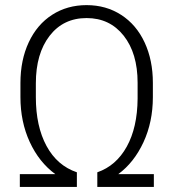

<svg xmlns="http://www.w3.org/2000/svg" viewBox="-20 -741 695 761"><path d="M365.7 -58.1Q440.4 -84 482.4 -159.7Q524.4 -235.4 525.4 -349.6V-413.1Q525.4 -529.8 470.2 -599.6Q415 -669.4 323.2 -669.4Q231 -669.4 176.5 -598.9Q122.1 -528.3 122.1 -410.6V-356Q122.1 -240.7 164.3 -162.6Q206.5 -84.5 284.7 -58.1V0H58.6V-50.8H199.2Q134.8 -98.1 97.9 -178.2Q61 -258.3 61 -356V-412.1Q61 -502.9 94 -573.5Q127 -644 186.8 -682.4Q246.6 -720.7 323.2 -720.7Q400.4 -720.7 460.4 -681.9Q520.5 -643.1 553.2 -572.8Q585.9 -502.4 585.9 -412.6V-356Q585.9 -257.8 548.6 -177.2Q511.2 -96.7 448.7 -50.8H589.8V0H365.7Z"/></svg>

Font: Vazir Thin FD-UI
Style: Thin-FD-UI
Weight: 100
Designer: Saber Rastikerdar
Foundry: Saber Rastikerdar
Version: Version 30.1.0